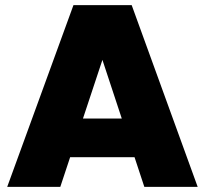

<svg xmlns="http://www.w3.org/2000/svg" viewBox="-20 -725 795 745"><path d="M491 -705 747 0H540L341 -603H414L214 0H8L265 -705ZM169 -265H566L615 -115H120Z"/></svg>

Font: Parkinsans Light ExtraBold
Style: Regular
Weight: 800
Version: Version 1.000